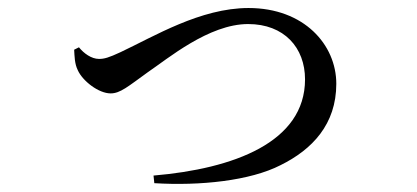

<svg xmlns="http://www.w3.org/2000/svg" viewBox="-20 -473 1040 479"><path d="M363 -35 365 -16C479 -9 604 -22 680 -61C759 -100 819 -163 819 -264C819 -361 739 -453 600 -453C480 -453 364 -382 281 -343C251 -329 240 -326 227 -326C208 -326 189 -340 177 -355L165 -349C166 -333 166 -314 174 -298C186 -271 226 -240 256 -240C280 -240 299 -257 349 -293C398 -326 501 -413 599 -413C689 -413 741 -354 741 -275C741 -118 563 -52 363 -35Z"/></svg>

Font: Source Han Serif SC Medium
Style: Regular
Weight: 500
Designer: Ryoko NISHIZUKA 西塚涼子 (kana & ideographs); Frank Grießhammer (Latin, Greek & Cyrillic); Wenlong ZHANG 张文龙 (bopomofo); San
Foundry: Adobe
Version: Version 2.003;hotconv 1.1.1;makeotfexe 2.6.0